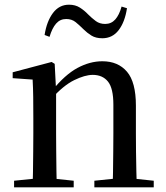

<svg xmlns="http://www.w3.org/2000/svg" viewBox="-20 -798 708 818"><path d="M40 0V-28L148 -39H189L294 -28V0ZM119 0Q120 -25 120.5 -66Q121 -107 121.5 -152Q122 -197 122 -230V-295Q122 -346 121.5 -384.5Q121 -423 119 -459L34 -465V-490L200 -534L213 -526L219 -410V-409V-230Q219 -197 219.5 -152Q220 -107 220.5 -66Q221 -25 222 0ZM382 0V-28L488 -39H530L635 -28V0ZM460 0Q461 -25 461.5 -65.5Q462 -106 462.5 -151Q463 -196 463 -230V-352Q463 -422 440 -450.5Q417 -479 375 -479Q342 -479 296 -456.5Q250 -434 198 -376L191 -412H202Q257 -480 310 -508.5Q363 -537 416 -537Q483 -537 521 -492.5Q559 -448 559 -348V-230Q559 -196 559.5 -151Q560 -106 561 -65.5Q562 -25 563 0ZM170 -649Q179 -707 205.5 -742.5Q232 -778 274 -778Q301 -778 320.5 -765.5Q340 -753 354 -738Q372 -720 388.5 -708Q405 -696 428 -696Q454 -696 471 -715Q488 -734 498 -770L521 -763Q512 -704 485.5 -669.5Q459 -635 416 -635Q388 -635 369.5 -646.5Q351 -658 336 -673Q319 -690 302.5 -703.5Q286 -717 262 -717Q236 -717 219 -697.5Q202 -678 191 -641Z"/></svg>

Font: Noto Serif KR ExtraLight Medium
Style: Regular
Weight: 500
Version: Version 2.002-H1;hotconv 1.1.0;makeotfexe 2.6.0